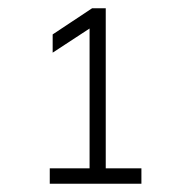

<svg xmlns="http://www.w3.org/2000/svg" viewBox="-20 -725 420 463"><path d="M100 -282V-319H196V-670H217L107 -598V-642L202 -705H235V-319H321V-282Z"/></svg>

Font: Mulish ExtraLight
Style: Regular
Weight: 200
Designer: Vernon Adams
Foundry: Vernon Adams
Version: Version 3.603